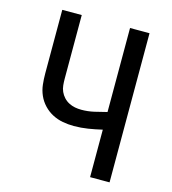

<svg xmlns="http://www.w3.org/2000/svg" viewBox="-109 -825 819 914"><g transform="rotate(15 300.0 -367.5)"><path d="M419 0V-234Q385 -226 350.5 -220.5Q316 -215 281 -215Q253 -215 226 -220Q199 -225 175 -237.5Q151 -250 132 -270Q113 -290 102 -315Q91 -340 88 -367Q85 -394 85 -422V-735H181V-422Q181 -406 182.5 -389.5Q184 -373 190.5 -358.5Q197 -344 208 -332Q219 -320 233.5 -312.5Q248 -305 263.5 -302Q279 -299 296 -299Q327 -299 358 -306Q389 -313 419 -321V-735H515V0Z"/></g></svg>

Font: Iosevka Fixed Medium Extended
Style: Regular
Weight: 500
Width: 7
Monospace: yes
Designer: Belleve Invis
Foundry: Belleve Invis
Version: Version 24.1.1; ttfautohint (v1.8.4)